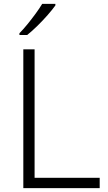

<svg xmlns="http://www.w3.org/2000/svg" viewBox="-20 -968 555 988"><path d="M100 0V-714H158V-53H493V0ZM265 -940Q250 -919 225.5 -891Q201 -863 173 -835.5Q145 -808 120 -788H80V-797Q99 -816 121 -843Q143 -870 163.5 -898Q184 -926 197 -948H265Z"/></svg>

Font: Noto Sans Thai Looped Light
Style: Regular
Weight: 300
Designer: Sasikarn Vongin, Ben Mitchell
Foundry: The Fontpad Ltd
Version: Version 1.001; ttfautohint (v1.8.4.7-5d5b)